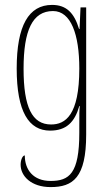

<svg xmlns="http://www.w3.org/2000/svg" viewBox="-20 -522 443 782"><path d="M186 240C277 240 331 202 331 26V-492H308L304 -404H302C282 -470 250 -502 192 -502C97 -502 48 -418 48 -243C48 -66 98 10 184 10C250 10 284 -24 303 -90H305C303 -72 303 -60 303 -9V19C303 185 262 215 186 215C116 215 81 170 81 111C72 111 64 129 64 149C64 195 107 240 186 240ZM188 -15C111 -15 76 -85 76 -242C76 -398 112 -477 196 -477C269 -477 303 -382 303 -243C303 -52 246 -15 188 -15Z"/></svg>

Font: Noto Serif Armenian ExtraCondensed Thin
Style: Regular
Weight: 100
Width: 2
Designer: Monotype Design Team
Foundry: Monotype Imaging Inc.
Version: Version 2.008